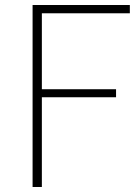

<svg xmlns="http://www.w3.org/2000/svg" viewBox="-20 -746 558 766"><path d="M110 0V-726H498V-693H147V-390H443V-358H147V0Z"/></svg>

Font: Noto Sans KR Thin Thin
Style: Regular
Weight: 250
Version: Version 2.004-H2;hotconv 1.0.118;makeotfexe 2.5.65603